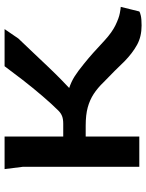

<svg xmlns="http://www.w3.org/2000/svg" viewBox="80 -708 638 838"><g transform="rotate(-90 399.0 -289.0)"><path d="M707 10Q658 10 622 -10Q586 -30 551 -64Q513 -104 459 -156Q434 -182 408 -199Q382 -216 349.5 -225Q317 -234 269 -234H222V0H90V-508L80 -588H222V-332H278Q298 -332 311 -337Q324 -342 335 -353Q363 -381 399 -423Q435 -465 469.5 -509.5Q504 -554 529 -588H691L650 -528Q622 -499 590 -465Q558 -431 527 -398.5Q496 -366 471 -341.5Q446 -317 434 -306Q461 -297 483.5 -283Q506 -269 539 -242Q564 -222 587.5 -201Q611 -180 642 -151Q677 -119 708 -104Q739 -89 760.5 -85Q782 -81 788 -81L768 0Q765 3 750 6.5Q735 10 707 10Z"/></g></svg>

Font: Goldman
Style: Regular
Weight: 400
Designer: Jaikishan Patel
Version: Version 1.000; ttfautohint (v1.8.3)